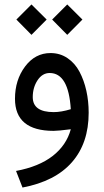

<svg xmlns="http://www.w3.org/2000/svg" viewBox="-20 -592 470 870"><path d="M216.3 -503.4 284.7 -571.8 353.5 -503.4 284.7 -434.1ZM54.2 -503.4 122.6 -571.8 191.4 -503.4 122.6 -434.1ZM300.8 -6.3Q243.2 1 223.1 1Q47.9 1 47.9 -144.5Q47.9 -229.5 93.5 -290.5Q139.2 -351.6 209 -351.6Q252 -351.6 285.9 -328.6Q319.8 -305.7 340.3 -266.8Q360.8 -228 371.3 -180.7Q381.8 -133.3 381.8 -81.1Q381.8 56.2 306.2 142.8Q230.5 229.5 82 257.8L52.7 182.6Q156.7 163.1 219 114.5Q281.2 65.9 300.8 -6.3ZM300.8 -97.2Q290.5 -261.2 205.1 -261.2Q171.9 -261.2 150.1 -228.3Q128.4 -195.3 128.4 -151.9Q128.4 -84 223.6 -84Q257.3 -84 300.8 -97.2Z"/></svg>

Font: Vazir FD
Style: FD
Weight: 400
Foundry: Based on Dejavu fonts, by Saber Rastikerdar
Version: Version 26.0.0